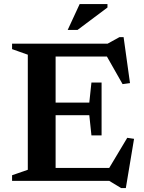

<svg xmlns="http://www.w3.org/2000/svg" viewBox="-20 -891 710 946"><path d="M480.5 -484.5V-354V-224H430.5L420 -323.5H181V-385.5H420L430.5 -484.5ZM620.5 -481.5 584 -476.5 492 -638.5 531.5 -612.5H181V-676H510.5L568.5 -708H589ZM502.5 -37.5 607 -212 640.5 -207 600 35.5H576.5L518 0H181V-63.5H534ZM39.5 0V-27.5L117 -54.5V-621.5L39.5 -649V-676H254V0ZM313.5 -743.5 372.5 -871H509.5V-854L362 -743.5Z"/></svg>

Font: Newsreader 16pt SemiBold
Style: Regular
Weight: 600
Designer: Hugues Gentile
Foundry: Production Type
Version: Version 1.003